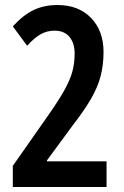

<svg xmlns="http://www.w3.org/2000/svg" viewBox="-20 -744 494 764"><path d="M404 0H31V-84L169 -281Q212 -342 235.5 -384Q259 -426 268 -459.5Q277 -493 277 -531Q277 -572 256.5 -597Q236 -622 197 -622Q168 -622 143 -608.5Q118 -595 88 -562L31 -639Q73 -685 114.5 -704.5Q156 -724 209 -724Q293 -724 342.5 -672.5Q392 -621 392 -537Q392 -486 380.5 -441.5Q369 -397 342 -350.5Q315 -304 270 -246L167 -106V-102H404Z"/></svg>

Font: Noto Sans ExtraCondensed SemiBold
Style: Regular
Weight: 600
Width: 2
Designer: Monotype Design Team
Foundry: Monotype Imaging Inc.
Version: Version 2.013; ttfautohint (v1.8.4.7-5d5b)